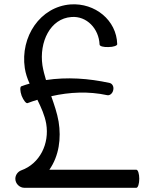

<svg xmlns="http://www.w3.org/2000/svg" viewBox="-20 -851 731 914"><path d="M111 -360C126 -366 142 -371 158 -376C176 -339 193 -302 200 -262C216 -167 170 -72 81 -40C65 -34 53 -18 53 0C53 23 73 43 96 43H629C637 43 643 23 643 0C643 -23 637 -43 629 -43H215C261 -109 272 -192 259 -272C252 -313 238 -353 224 -393C312 -413 402 -417 490 -398C502 -395 516 -406 519 -422C523 -438 515 -453 502 -456C402 -478 299 -485 199 -470C192 -493 186 -516 182 -540C166 -651 219 -763 320 -770C393 -776 451 -714 454 -639C454 -631 473 -626 496 -627C520 -627 539 -634 538 -641C535 -755 432 -838 316 -830C171 -819 76 -676 98 -527C102 -501 110 -477 121 -453C107 -449 94 -445 81 -440C75 -437 75 -418 83 -395C92 -373 104 -358 111 -360Z"/></svg>

Font: Nupuram Expanded Light
Style: Regular
Weight: 300
Width: 7
Designer: Santhosh Thottingal (santhosh.thottingal@gmail.com)
Foundry: SMC
Version: Version 1.000